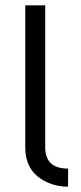

<svg xmlns="http://www.w3.org/2000/svg" viewBox="-20 -702 304 722"><path d="M236 0Q171 0 122 -38Q75 -76 75 -148V-682H150V-148Q150 -68 236 -68Z"/></svg>

Font: Didact Gothic
Style: Regular
Weight: 400
Designer: Daniel Johnson
Foundry: Daniel Johnson
Version: Version 2.101;PS 002.101;hotconv 1.0.88;makeotf.lib2.5.64775